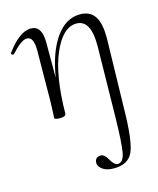

<svg xmlns="http://www.w3.org/2000/svg" viewBox="-112 -473 676 821"><g transform="rotate(-15 226.5 -62.0)"><path d="M320 -399Q364 -399 385 -367.5Q406 -336 405 -267L398 42Q396 181 375.5 228Q355 275 291 275Q260 275 242.5 263Q225 251 223 235Q223 207 250 207Q266 207 281 234Q296 261 311 261Q336 261 343.5 219.5Q351 178 353 64L358 -248Q359 -365 295 -365Q235 -365 193.5 -270Q152 -175 150 -6Q150 8 124 8Q102 8 99 2Q99 1 99.5 -11Q100 -23 101 -41Q102 -59 102 -74L104 -297Q104 -358 74 -358Q49 -358 4 -308Q2 -306 -2 -307Q-6 -308 -7.5 -310.5Q-9 -313 -7 -316Q51 -395 101 -395Q150 -395 150 -320V-164Q168 -274 212.5 -336.5Q257 -399 320 -399Z"/></g></svg>

Font: Cormorant Upright Light
Style: Regular
Weight: 300
Designer: Christian Thalmann (Catharsis Fonts)
Foundry: Catharsis Fonts
Version: Version 3.302;PS 003.302;hotconv 1.0.88;makeotf.lib2.5.64775